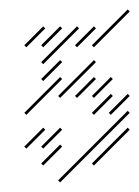

<svg xmlns="http://www.w3.org/2000/svg" viewBox="-20 -310 294 406"><path d="M71.4 4.3 111.4 -35.7 107.1 -40 67.1 0ZM71.4 40 111.4 0 107.1 -4.3 67.1 35.7ZM107.1 75.7 254.3 -71.4 250 -75.7 102.9 71.4ZM178.6 40 254.3 -35.7 250 -40 174.3 35.7ZM178.6 -67.1 218.6 -107.1 214.3 -111.4 174.3 -71.4ZM178.6 -102.9 218.6 -142.9 214.3 -147.1 174.3 -107.1ZM142.9 -102.9 182.9 -142.9 178.6 -147.1 138.6 -107.1ZM107.1 -102.9 182.9 -178.6 178.6 -182.9 102.9 -107.1ZM35.7 -67.1 111.4 -142.9 107.1 -147.1 31.4 -71.4ZM71.4 -138.6 111.4 -178.6 107.1 -182.9 67.1 -142.9ZM71.4 -174.3 147.1 -250 142.9 -254.3 67.1 -178.6ZM71.4 -210 111.4 -250 107.1 -254.3 67.1 -214.3ZM142.9 -210 182.9 -250 178.6 -254.3 138.6 -214.3ZM178.6 -210 254.3 -285.7 250 -290 174.3 -214.3ZM214.3 -67.1 254.3 -107.1 250 -111.4 210 -71.4ZM35.7 4.3 75.7 -35.7 71.4 -40 31.4 0ZM35.7 -210 75.7 -250 71.4 -254.3 31.4 -214.3Z"/></svg>

Font: Gossip Low Needlepoint
Style: Regular
Weight: 100
Width: 3
Designer: Deborah Khodanovich
Version: Version 1.001;Glyphs 3.3.1 (3343)